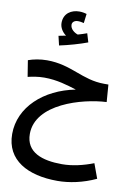

<svg xmlns="http://www.w3.org/2000/svg" viewBox="-119 -959 906 1303"><g transform="rotate(10 334.5 -308.0)"><path d="M223 -636C286 -649 365 -672 415 -691L397 -751C378 -744 357 -737 335 -731C311 -739 282 -760 282 -790C282 -808 298 -821 321 -821C337 -821 349 -818 362 -815L370 -879C355 -884 337 -887 319 -887C265 -887 213 -857 213 -790C213 -757 233 -728 258 -710C245 -707 230 -704 208 -700ZM371 271C452 271 545 252 635 210L598 109C526 137 452 154 382 154C245 154 132 116 132 -11C132 -219 440 -306 608 -314L599 -433H570C416 -433 331 -523 161 -523C114 -523 68 -514 32 -501L50 -389C80 -396 118 -404 163 -404C252 -404 326 -380 387 -361C172 -319 14 -175 14 10C14 191 167 271 371 271Z"/></g></svg>

Font: Noto Sans Arabic UI SmBd
Style: Regular
Weight: 600
Designer: Monotype Design Team, Nadine Chahine and Nizar Qandah
Foundry: Monotype Imaging Inc.
Version: Version 2.010